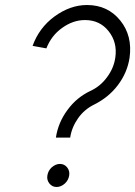

<svg xmlns="http://www.w3.org/2000/svg" viewBox="-20 -732 539 766"><path d="M256 -32Q259 -50 248 -64Q237 -78 219 -78Q202 -78 186 -64Q172 -51 169 -32Q166 -14 177 0Q188 14 206 14Q223 14 239 0Q253 -13 256 -32ZM327 -712Q260 -712 197 -666Q136 -621 110 -549L165 -539Q185 -590 227 -620Q271 -652 319 -652Q378 -652 413 -608Q449 -563 440 -502Q434 -460 407 -424Q394 -406 377 -392Q360 -378 340 -369Q313 -356 290.5 -337.5Q268 -319 249 -293Q212 -243 203 -183H260Q266 -224 292 -261Q317 -296 356 -315Q384 -329 407.5 -348Q431 -367 450 -392Q488 -442 497 -502Q509 -589 460 -650Q410 -712 327 -712Z"/></svg>

Font: Unageo
Style: Light-Italic
Weight: 300
Designer: Richard Sepsi
Foundry: Richard Sepsi
Version: Version 2.000